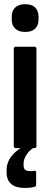

<svg xmlns="http://www.w3.org/2000/svg" viewBox="-20 -719 243 932"><path d="M57.3 0Q46.9 0 46.9 -10.9V-481.4Q46.9 -492.3 57.3 -492.3H146.5Q156.9 -492.3 156.9 -481.4V-10.9Q156.9 0 146.5 0ZM102.2 -563.9Q71 -563.9 53.9 -580Q36.9 -596.1 36.9 -623.9V-638.2Q36.9 -666.4 53.9 -682.6Q71 -698.7 102.2 -698.7Q134.4 -698.7 150.7 -682.6Q167 -666.4 167 -638.2V-623.9Q167 -596.1 150.7 -580Q134.4 -563.9 102.2 -563.9ZM101.1 193.5Q56.7 193.5 34.4 174.1Q12 154.6 12 117.6V107.2Q12 63.8 43.5 30Q74.9 -3.7 131.5 -24.8L145 -11.9L145 -3.4Q121.6 11.6 108 33.1Q94.5 54.5 94.5 74.7V83.2Q94.5 98.4 102 105Q109.6 111.5 123.2 111.5Q128.2 111.5 133.9 111.3Q139.6 111 145.6 110Q155.5 108.1 155.5 118.5V177.2Q155.5 182.6 153.5 184.6Q151.6 186.6 147.1 188.1Q136.2 191 123.9 192.3Q111.5 193.5 101.1 193.5Z"/></svg>

Font: Sofia Sans Condensed
Style: Regular
Weight: 400
Designer: Botio Nikoltchev, Ani Petrova
Foundry: lettersoup
Version: Version 4.100